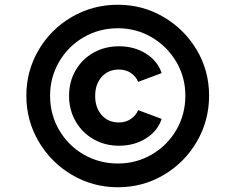

<svg xmlns="http://www.w3.org/2000/svg" viewBox="-20 -777 992 809"><path d="M91 -374Q91 -478 142.5 -566Q194 -654 282.5 -705.5Q371 -757 477 -757Q581 -757 669 -705.5Q757 -654 809 -566.5Q861 -479 861 -374Q861 -269 809.5 -180.5Q758 -92 670 -40Q582 12 477 12Q372 12 283.5 -40Q195 -92 143 -180.5Q91 -269 91 -374ZM477 -88Q554 -88 619.5 -126Q685 -164 723 -229.5Q761 -295 761 -374Q761 -452 722.5 -517Q684 -582 619 -620Q554 -658 477 -658Q398 -658 332.5 -620Q267 -582 229 -516.5Q191 -451 191 -374Q191 -295 229 -229.5Q267 -164 332.5 -126Q398 -88 477 -88ZM481 -582Q547 -582 596 -550.5Q645 -519 661 -469L562 -432Q553 -455 531.5 -469.5Q510 -484 481 -484Q436 -484 408.5 -453Q381 -422 381 -373Q381 -323 408.5 -292Q436 -261 481 -261Q509 -261 531 -275.5Q553 -290 562 -313L661 -276Q645 -226 596 -194.5Q547 -163 481 -163Q422 -163 374 -190.5Q326 -218 298.5 -266Q271 -314 271 -373Q271 -433 298.5 -480.5Q326 -528 374 -555Q422 -582 481 -582Z"/></svg>

Font: BLUETTI 2.0
Style: Bold
Weight: 700
Designer: Stijn de Vries
Foundry: tokotype
Version: Version 2.005;October 31, 2023;FontCreator 14.0.0.2814 64-bi